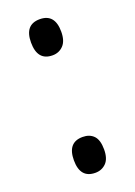

<svg xmlns="http://www.w3.org/2000/svg" viewBox="-113 -588 453 645"><g transform="rotate(-20 114.0 -265.5)"><path d="M60 -476Q60 -540 114 -540Q168 -540 168 -476Q168 -443 152.5 -427Q137 -411 114 -411Q60 -411 60 -476ZM60 -55Q60 -119 114 -119Q139 -119 153.5 -104Q168 -89 168 -55Q168 -22 152.5 -6.5Q137 9 114 9Q60 9 60 -55Z"/></g></svg>

Font: Noto Sans Myanmar ExtraCondensed
Style: Regular
Weight: 400
Width: 2
Designer: Monotype Design Team
Foundry: Monotype Imaging Inc.
Version: Version 2.107; ttfautohint (v1.8.4.7-5d5b)